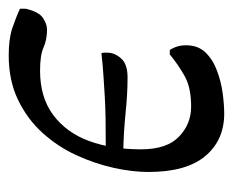

<svg xmlns="http://www.w3.org/2000/svg" viewBox="-67 -454 535 441"><g transform="rotate(-90 200.5 -233.5)"><path d="M160 14Q99 14 62.5 -29.5Q26 -73 26 -160Q26 -197 35.5 -240Q45 -283 64.5 -325.5Q84 -368 115.5 -403Q147 -438 191.5 -459.5Q236 -481 294 -481Q332 -481 357 -472.5Q382 -464 401 -455V-442Q394 -412 380 -402.5Q366 -393 353 -393Q330 -393 312 -401Q294 -409 259 -409Q197 -409 156.5 -378.5Q116 -348 97 -296Q78 -244 78 -177Q78 -118 107 -90Q136 -62 176 -62Q220 -62 246.5 -77Q273 -92 296 -111H306Q311 -104 314 -94.5Q317 -85 317 -74Q317 -46 300.5 -29Q284 -12 258.5 -2.5Q233 7 206.5 10.5Q180 14 160 14ZM243 -208Q206 -208 162 -212.5Q118 -217 71 -218V-258Q116 -258 147 -258.5Q178 -259 202 -260.5Q226 -262 248.5 -263.5Q271 -265 299 -268Q300 -265 300 -261.5Q300 -258 300 -254Q300 -238 287 -223Q274 -208 243 -208Z"/></g></svg>

Font: STIX Two Text
Style: Italic
Weight: 400
Italic angle: -12°
Designer: Ross Mills, John Hudson & Paul Hanslow, Tiro Typeworks Ltd; with prior portions MicroPress Inc. and Coen Hoffman, Elsevi
Foundry: Tiro Typeworks Ltd
Version: Version 2.13 b171